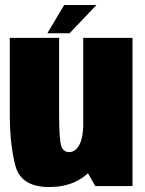

<svg xmlns="http://www.w3.org/2000/svg" viewBox="-20 -749 582 773"><path d="M363.5 0H513.5V-596.5H315V-85ZM218 -596.5H19.5V-284Q19.5 -169 41.8 -82.5Q64 4 178 4Q288.5 4 351 -68.8Q413.5 -141.5 413.5 -235.5L315.5 -257Q315.5 -196.5 299.8 -166.5Q284 -136.5 258 -136.5Q235 -136.5 226.5 -161.8Q218 -187 218 -291.5ZM170.5 -615H260L368.5 -729H238.5Z"/></svg>

Font: Anybody Condensed Black
Style: Regular
Weight: 900
Width: 3
Designer: Tyler Finck
Foundry: Etcetera Type Company
Version: Version 1.113;gftools[0.9.25]